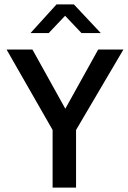

<svg xmlns="http://www.w3.org/2000/svg" viewBox="-20 -856 584 876"><path d="M128 -630 278 -360 428 -630H543L327 -263V0H220V-263L10 -630ZM238 -836H317L440 -705H352L277 -784L202 -705H119Z"/></svg>

Font: Mukta Mahee Medium
Style: Regular
Weight: 500
Designer: Shuchita Grover, Noopur Datye, Girish Dalvi, Yashodeep Gholap
Foundry: Ek Type
Version: Version 2.538;PS 1.000;hotconv 16.6.51;makeotf.lib2.5.65220;